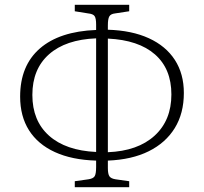

<svg xmlns="http://www.w3.org/2000/svg" viewBox="-20 -752 851 801"><path d="M292 29V4L349 -4Q369 -7 375 -17Q381 -27 381 -55V-82Q280 -85 209 -117.5Q138 -150 101 -208.5Q64 -267 64 -349Q64 -478 146 -549.5Q228 -621 381 -627V-650Q381 -676 374.5 -685Q368 -694 348 -696L292 -705V-732H519V-705L460 -696Q442 -694 436 -683.5Q430 -673 430 -646V-628Q530 -625 601 -592.5Q672 -560 709.5 -502Q747 -444 747 -364Q747 -279 709 -217.5Q671 -156 600.5 -121Q530 -86 430 -82V-51Q430 -26 436.5 -16.5Q443 -7 462 -4L519 4V29ZM381 -118V-592Q254 -587 184.5 -525.5Q115 -464 115 -356Q115 -248 184.5 -186Q254 -124 381 -118ZM430 -117Q555 -122 625 -186Q695 -250 695 -358Q695 -465 626.5 -525Q558 -585 430 -591Z"/></svg>

Font: Literata 18pt ExtraLight
Style: Regular
Weight: 250
Designer: Latin by Veronika Burian and Jose Scaglione. Greek by Irene Vlachou. Cyrillic by Vera Evstafieva.
Foundry: TypeTogether
Version: Version 3.103;gftools[0.9.29]